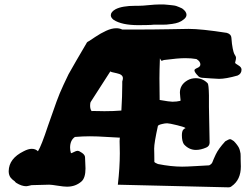

<svg xmlns="http://www.w3.org/2000/svg" viewBox="-20 -845 1110 852"><path d="M594.7 -819.3Q612.3 -819.3 640.6 -822.3Q668.9 -825.2 687.5 -825.2Q700.2 -825.2 707 -825.2Q708 -825.2 719.2 -824.2Q730.5 -823.2 733.9 -822.8Q737.3 -822.3 747.1 -821.3Q756.8 -820.3 762.2 -818.4Q767.6 -816.4 774.9 -813.5Q782.2 -810.5 788.1 -807.6Q807.6 -793.9 807.6 -779.3Q807.6 -767.6 793.9 -757.8Q784.2 -750 772.5 -745.6Q760.7 -741.2 743.7 -738.8Q726.6 -736.3 717.8 -735.8Q709 -735.4 686.5 -735.4Q664.1 -735.4 661.1 -735.4Q656.2 -734.4 631.8 -733.9Q607.4 -733.4 593.8 -733.4Q520.5 -733.4 484.4 -756.8Q471.7 -766.6 471.7 -777.3Q471.7 -792 492.2 -803.7Q521.5 -819.3 581.1 -819.3ZM518.6 -354.5Q522.5 -418.9 522.5 -468.8V-483.4Q525.4 -492.2 525.4 -498Q525.4 -514.6 498 -520Q470.7 -525.4 469.7 -528.3L381.8 -391.6Q379.9 -385.7 379.9 -376Q379.9 -369.1 381.3 -363.3Q382.8 -357.4 384.8 -354.5Q386.7 -351.6 388.7 -351.6Q389.6 -351.6 389.6 -352.5Q400.4 -352.5 418 -352.1Q435.5 -351.6 443.4 -351.6Q484.4 -351.6 518.6 -354.5ZM802.7 -276.4Q802.7 -280.3 767.1 -289.1Q731.4 -297.9 721.7 -297.9Q711.9 -297.9 700.2 -294.9Q682.6 -291 680.7 -286.1Q664.1 -210.9 664.1 -185.5Q664.1 -180.7 664.6 -161.6Q665 -142.6 665 -126Q667 -123 680.7 -117.2Q739.3 -105.5 788.1 -105.5Q807.6 -105.5 847.7 -107.9Q887.7 -110.4 908.2 -111.3Q919.9 -117.2 922.9 -126Q925.8 -134.8 937.5 -159.7Q949.2 -184.6 979.5 -217.8Q996.1 -227.5 1000 -227.5Q1005.9 -227.5 1017.6 -218.8Q1025.4 -210.9 1031.2 -203.1Q1037.1 -195.3 1040 -189.5Q1043 -183.6 1044.9 -175.3Q1046.9 -167 1047.4 -163.6Q1047.9 -160.2 1047.9 -150.9Q1047.9 -141.6 1047.9 -139.6Q1047.9 -134.8 1048.3 -123.5Q1048.8 -112.3 1048.8 -106.4Q1048.8 -46.9 1007.8 -18.6Q1002.9 -13.7 993.2 -13.7L502.9 -25.4Q511.7 -100.6 511.7 -165Q511.7 -177.7 511.2 -195.3Q510.7 -212.9 510.7 -218.8Q510.7 -221.7 511.2 -227.1Q511.7 -232.4 511.7 -234.4H506.8Q497.1 -234.4 454.1 -237.3Q411.1 -240.2 378.9 -240.2Q347.7 -240.2 312.5 -237.3Q291 -222.7 291 -189.5Q291 -178.7 294.9 -165Q299.8 -166 309.1 -170.9Q318.4 -175.8 324.2 -175.8Q331.1 -175.8 344.2 -166.5Q357.4 -157.2 357.4 -146.5Q357.4 -138.7 358.4 -122.6Q359.4 -106.4 359.4 -97.7Q359.4 -55.7 341.8 -40Q315.4 -16.6 277.3 -16.6Q262.7 -16.6 235.8 -21Q209 -25.4 199.2 -25.4H195.3Q122.1 -23.4 120.1 -23.4Q100.6 -18.6 96.7 -18.6Q76.2 -18.6 52.7 -33.2Q46.9 -37.1 45.9 -40L42 -43Q38.1 -45.9 34.7 -48.8Q31.2 -51.8 27.3 -56.6Q23.4 -61.5 21 -68.8Q18.6 -76.2 18.6 -84V-85.9Q19.5 -141.6 85 -173.8Q105.5 -184.6 121.1 -184.6Q137.7 -184.6 148.4 -173.8Q163.1 -196.3 193.4 -288.1Q217.8 -358.4 231 -394.5Q244.1 -430.7 261.7 -468.3Q279.3 -505.9 284.2 -515.6Q289.1 -525.4 317.9 -574.7Q346.7 -624 363.3 -652.3Q366.2 -659.2 374 -662.1Q378.9 -665 402.8 -681.2Q426.8 -697.3 451.2 -708.5Q475.6 -719.7 496.1 -719.7Q510.7 -719.7 522.5 -713.9H582Q658.2 -713.9 731.9 -715.3Q805.7 -716.8 817.4 -716.8Q873 -716.8 986.3 -699.2Q1005.9 -693.4 1006.8 -677.7Q1008.8 -648.4 1012.7 -629.9Q1016.6 -611.3 1019.5 -606Q1022.5 -600.6 1024.9 -596.7Q1027.3 -592.8 1027.3 -587.9Q1027.3 -582 1023.4 -567.4V-566.4Q1023.4 -563.5 1037.6 -555.2Q1051.8 -546.9 1051.8 -536.1Q1051.8 -517.6 1034.2 -509.8Q982.4 -495.1 952.1 -495.1Q941.4 -495.1 915.5 -497.1Q889.6 -499 875 -500Q863.3 -502 858.4 -508.8Q842.8 -524.4 842.8 -533.2Q842.8 -538.1 855.5 -543.5Q868.2 -548.8 869.1 -557.6Q870.1 -572.3 851.6 -583Q829.1 -586.9 802.7 -586.9Q769.5 -586.9 710.9 -579.1Q707 -579.1 702.1 -576.7Q697.3 -574.2 695.3 -576.2Q693.4 -578.1 689.5 -585.9Q687.5 -529.3 687.5 -497.1Q687.5 -459 688.5 -401.4Q732.4 -393.6 745.1 -393.6Q763.7 -393.6 780.3 -397.5Q781.2 -398.4 781.2 -401.4Q781.2 -403.3 779.8 -414.6Q778.3 -425.8 778.3 -433.6Q778.3 -468.8 811.5 -488.3Q828.1 -498 848.6 -498Q878.9 -498 900.4 -476.6L901.4 -475.6Q906.2 -470.7 907.2 -421.9Q907.2 -409.2 907.2 -371.1Q909.2 -282.2 910.2 -210.9Q909.2 -196.3 895.5 -190.4Q871.1 -179.7 849.6 -179.7Q818.4 -179.7 795.9 -205.1Q787.1 -218.8 787.1 -245.1Q787.1 -252.9 788.6 -259.3Q790 -265.6 792.5 -268.6Q794.9 -271.5 796.9 -272.9Q798.8 -274.4 800.8 -275.4H802.7Z"/></svg>

Font: Essays1743
Style: Bold
Weight: 700
Designer: Based on the typeface in a 1743 English translation of the essays of Montaigne.  PostScript/TrueType font designed by Jo
Version: Version 002.100